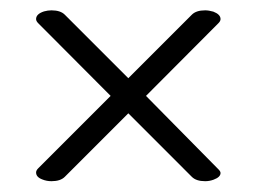

<svg xmlns="http://www.w3.org/2000/svg" viewBox="-20 -404 489 366"><path d="M371.1 -58.6Q354 -58.6 345.7 -66.9L224.6 -188L103.5 -66.9Q95.2 -58.6 78.1 -58.6Q68.8 -58.6 60.5 -62Q48.8 -66.4 48.8 -75.2Q48.8 -79.1 52.7 -83L190.9 -221.2L52.7 -359.9Q48.8 -363.8 48.8 -367.7Q48.8 -377.4 64 -382.3Q71.3 -384.3 78.1 -384.3Q95.2 -384.3 103.5 -376L224.6 -254.9L345.7 -376Q354 -384.3 371.1 -384.3Q377.9 -384.3 386.7 -381.8Q400.4 -376.5 400.4 -367.7Q400.4 -363.8 396.5 -359.9L258.3 -221.2L397 -80.6Q400.4 -77.1 400.4 -74.2Q400.4 -66.4 387.2 -61.5Q379.4 -58.6 371.1 -58.6Z"/></svg>

Font: Gayathri
Style: Regular
Weight: 400
Designer: Binoy Dominic <binoy.domenic@gmail.com>
Foundry: SMC
Version: Version 1.000